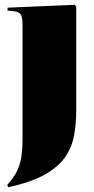

<svg xmlns="http://www.w3.org/2000/svg" viewBox="-20 -551 393 801"><path d="M15 230 10 221Q37 191 50.5 163.5Q64 136 69 104.5Q74 73 74 31V-447Q74 -476 67.5 -489Q61 -502 38 -504L11 -507L12 -519L291 -531L298 -523V-90Q298 -35 289 14Q280 63 252 104Q224 145 167.5 177Q111 209 15 230Z"/></svg>

Font: Display Black
Style: Regular
Weight: 900
Designer: Latin by Veronika Burian and Jose Scaglione. Greek by Irene Vlachou. Cyrillic by Vera Evstafieva.
Foundry: TypeTogether
Version: Version 3.002